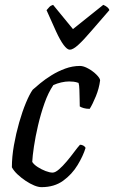

<svg xmlns="http://www.w3.org/2000/svg" viewBox="-20 -772 471 792"><path d="M151 0Q138 0 121 -7Q104 -14 86 -26Q68 -38 52.5 -52.5Q37 -67 29 -82Q29 -125 37.5 -173Q46 -221 59 -266.5Q72 -312 87 -348Q102 -384 115 -402Q126 -412 146 -428.5Q166 -445 192.5 -461.5Q219 -478 249 -489Q279 -500 310 -500Q325 -500 344.5 -489Q364 -478 378 -464Q392 -450 393 -441Q389 -408 375.5 -375Q362 -342 350 -323Q336 -323 325.5 -326Q315 -329 309 -333Q309 -343 308.5 -362.5Q308 -382 307.5 -401.5Q307 -421 304 -430Q293 -434 283 -435Q273 -436 265 -436Q250 -436 232.5 -432Q215 -428 200 -421Q179 -390 163.5 -346Q148 -302 137 -255Q126 -208 120 -167.5Q114 -127 113 -104Q120 -93 135.5 -83Q151 -73 168 -66.5Q185 -60 197 -60Q208 -60 223.5 -73.5Q239 -87 255 -106Q271 -125 285.5 -144.5Q300 -164 310 -175Q318 -175 324.5 -171Q331 -167 333 -162Q323 -129 300 -91Q277 -53 240.5 -26.5Q204 0 151 0ZM268 -567Q257 -567 242.5 -586.5Q228 -606 211 -643Q194 -680 172 -730Q178 -737 183.5 -743Q189 -749 199 -752L281 -652L406 -752Q416 -748 423 -742Q430 -736 431 -730Q388 -681 356.5 -644Q325 -607 303 -587Q281 -567 268 -567Z"/></svg>

Font: Texturina 12pt
Style: Italic
Weight: 400
Italic angle: -11°
Designer: Guillermo Torres Carreño
Foundry: Omnibus-Type
Version: Version 1.002